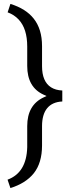

<svg xmlns="http://www.w3.org/2000/svg" viewBox="-20 -791 378 981"><path d="M18.6 127Q115.7 91.3 119.1 -39.1V-146.5Q119.1 -254.4 203.1 -293.5L217.8 -300.3L203.1 -307.1Q119.1 -345.2 119.1 -454.1V-553.2Q119.1 -598.6 108.2 -633.3Q97.2 -668 74.7 -691.9Q52.2 -715.8 19 -728L33.2 -771Q112.3 -746.6 152.3 -695.8Q173.3 -669.4 184.1 -634.3Q194.8 -599.1 194.8 -555.2V-452.6Q194.8 -413.6 206.3 -386.5Q217.8 -359.4 241 -344.7Q264.2 -330.1 298.3 -328.6V-272.5Q247.1 -270 220.9 -238Q194.8 -206.1 194.8 -146.5V-47.9Q194.8 41.5 152.3 94.7Q111.3 145.5 33.2 169.9Z"/></svg>

Font: Vazir Light FD-UI
Style: Light-FD-UI
Weight: 300
Designer: Saber Rastikerdar
Foundry: Saber Rastikerdar
Version: Version 30.1.0